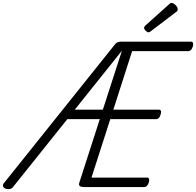

<svg xmlns="http://www.w3.org/2000/svg" viewBox="-71 -1284 1346 1318"><path d="M920 0H505Q485 0 476.5 -7Q468 -14 474 -32L614 -466H391L19 -1Q10 11 -2.5 13.5Q-15 16 -31 12Q-46 6 -50 -4.5Q-54 -15 -44 -27L713 -973Q723 -987 733 -992.5Q743 -998 758 -998H1240Q1251 -998 1254 -989.5Q1257 -981 1253 -966Q1248 -949 1240 -941Q1232 -933 1221 -933H836L707 -531H1021Q1030 -531 1033.5 -523Q1037 -515 1032 -499Q1027 -482 1019 -474Q1011 -466 1002 -466H686L557 -65H938Q949 -65 952 -57Q955 -49 951 -33Q946 -17 938 -8.5Q930 0 920 0ZM442 -531H635L766 -936ZM950 -1062Q940 -1062 929 -1073Q918 -1084 918 -1092Q918 -1096 919.5 -1099.5Q921 -1103 926 -1108L1089 -1254Q1093 -1258 1097 -1261Q1101 -1264 1106 -1264Q1115 -1264 1125 -1257Q1135 -1250 1142 -1240Q1149 -1230 1149 -1221Q1149 -1215 1147.5 -1211Q1146 -1207 1137 -1201L966 -1071Q961 -1067 957 -1064.5Q953 -1062 950 -1062Z"/></svg>

Font: Playwrite US Trad Light
Style: Regular
Weight: 300
Designer: Veronika Burian, José Scaglione
Foundry: TypeTogether
Version: Version 1.003